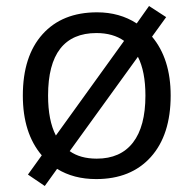

<svg xmlns="http://www.w3.org/2000/svg" viewBox="-20 -586 644 639"><path d="M548 -268Q548 -137 482 -63.5Q416 10 300 10Q225 10 170 -24L129 33L73 -5L119 -69Q56 -143 56 -268Q56 -399 121.5 -472Q187 -545 303 -545Q378 -545 435 -508L476 -566L533 -529L486 -464Q548 -390 548 -268ZM140 -268Q140 -185 166 -135L393 -450Q356 -476 301 -476Q221 -476 180.5 -424Q140 -372 140 -268ZM464 -268Q464 -348 439 -397L212 -83Q247 -58 302 -58Q381 -58 422.5 -111.5Q464 -165 464 -268Z"/></svg>

Font: Stephens Clock
Style: Regular
Weight: 400
Designer: Peter Wiegel (catfonts.de) with slight modifications by DT1.org
Version: Version 0.9.1